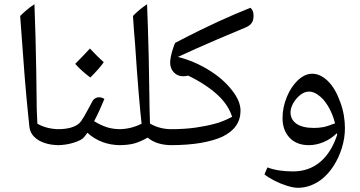

<svg xmlns="http://www.w3.org/2000/svg" viewBox="-20 -691 1713 914"><path d="M262 0Q223 0 192 -10.5Q161 -21 142 -40.5Q123 -60 120 -87Q117 -116 113.5 -150Q110 -184 106 -227Q102 -270 97.5 -325.5Q93 -381 88 -452.5Q83 -524 76 -615Q90 -629 107 -643.5Q124 -658 144 -671Q147 -593 149 -517Q151 -441 152.5 -356.5Q154 -272 155 -169L158 -102Q181 -89 207.5 -82.5Q234 -76 262 -76Q270 -76 270 -68V-8Q270 0 262 0Z M253 0Q245 0 245 -8V-68Q245 -76 253 -76Q326 -76 357 -104Q366 -112 380 -136Q394 -160 421 -211Q426 -219 434 -223.5Q442 -228 452 -228Q464 -228 477 -220Q466 -194 454 -167Q442 -140 428 -114Q463 -93 491.5 -84.5Q520 -76 554 -76Q562 -76 562 -68V-8Q562 0 554 0Q461 0 396 -59Q392 -53 388 -47.5Q384 -42 379 -37Q369 -24 331.5 -12Q294 0 253 0ZM410 -322Q366 -355 338 -387Q364 -413 381 -431Q398 -449 408 -460Q424 -443 440.5 -426.5Q457 -410 474 -395Q463 -379 446.5 -360.5Q430 -342 410 -322Z M545 0Q537 0 537 -8V-68Q537 -76 545 -76Q574 -76 601 -82.5Q628 -89 654 -102Q648 -155 640 -250Q632 -345 623 -482Q620 -515 617.5 -548.5Q615 -582 613 -615Q628 -631 644.5 -644.5Q661 -658 680 -671Q682 -625 684 -562Q686 -499 688 -418.5Q690 -338 691 -240Q691 -206 692 -171.5Q693 -137 694 -103Q739 -76 798 -76Q807 -76 807 -68V-8Q807 0 798 0Q725 0 683 -36Q646 -15 617 -7.5Q588 0 545 0Z M790 0Q782 0 782 -8V-68Q782 -76 790 -76Q859 -76 911 -83.5Q963 -91 1003 -102Q1023 -107 1043.5 -115.5Q1064 -124 1085 -135Q1076 -163 1059 -189Q1042 -215 1016 -239Q990 -263 955.5 -286Q921 -309 876 -331Q864 -328 851 -328Q825 -328 807.5 -346.5Q790 -365 790 -393Q790 -404 793 -419.5Q796 -435 800.5 -450Q805 -465 809 -476Q813 -487 816 -488Q883 -523 932 -547Q981 -571 1020.5 -589Q1060 -607 1096 -622.5Q1132 -638 1172 -654Q1187 -642 1187 -616Q1187 -593 1177 -580Q1167 -567 1144 -558Q1076 -530 1018 -505Q960 -480 912.5 -459Q865 -438 827 -420Q903 -401 972.5 -358.5Q1042 -316 1083 -263Q1125 -211 1125 -164Q1125 -82 1038 -40Q996 -21 934.5 -10.5Q873 0 790 0Z M1398 203Q1377 203 1346.5 193.5Q1316 184 1286.5 169Q1257 154 1239 139L1253 106Q1280 116 1310.5 120.5Q1341 125 1375 125Q1450 125 1503.5 80.5Q1557 36 1585 -49L1584 -57Q1555 -29 1520 -14.5Q1485 0 1450 0Q1392 0 1358.5 -35.5Q1325 -71 1325 -129Q1325 -180 1345.5 -229.5Q1366 -279 1399 -310Q1432 -340 1466 -340Q1505 -340 1540.5 -305.5Q1576 -271 1599 -207Q1611 -175 1616.5 -143.5Q1622 -112 1622 -81Q1622 -34 1607.5 13Q1593 60 1567.5 99.5Q1542 139 1508 165Q1456 203 1398 203ZM1474 -82Q1499 -82 1519.5 -86Q1540 -90 1575 -104Q1563 -151 1541 -187Q1519 -223 1493 -240Q1472 -255 1451 -255Q1430 -255 1410 -239.5Q1390 -224 1376 -200Q1363 -176 1363 -157Q1363 -121 1392 -101.5Q1421 -82 1474 -82Z"/></svg>

Font: Noto Naskh Arabic
Style: Regular
Weight: 400
Designer: Monotype Design Team, David Williams, Mohamad Dakak and Nizar Qandah
Foundry: Monotype Imaging Inc.
Version: Version 2.013